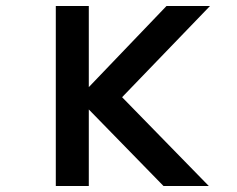

<svg xmlns="http://www.w3.org/2000/svg" viewBox="-20 -620 790 640"><path d="M240 -292 535 -600H680L387 -296L676 0H525ZM166 -600H276V0H166Z"/></svg>

Font: Martian Mono Custom sWd Rg
Style: Regular
Weight: 400
Width: 6
Monospace: yes
Designer: Alex Havermale
Foundry: Evil Martians
Version: Version 1.000